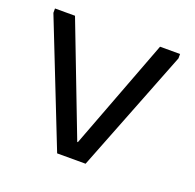

<svg xmlns="http://www.w3.org/2000/svg" viewBox="-90 -492 585 577"><g transform="rotate(20 203.0 -203.5)"><path d="M329 -407H393V-393L239 0H148L-7 -393V-407H57L193 -53H195Z"/></g></svg>

Font: Darker Grotesque Light Medium
Style: Regular
Weight: 500
Version: Version 1.000;gftools[0.9.28]